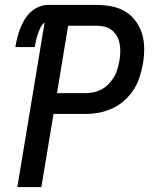

<svg xmlns="http://www.w3.org/2000/svg" viewBox="-20 -755 640 775"><path d="M50 0 160 -664Q149 -656 143 -643Q137 -630 132.5 -617Q128 -604 125.5 -591Q123 -578 120 -565H42Q45 -584 49.5 -602Q54 -620 61 -638.5Q68 -657 78 -674Q88 -691 102.5 -705Q117 -719 135.5 -727Q154 -735 172 -735H372Q402 -735 432 -729Q462 -723 486.5 -708Q511 -693 528 -669.5Q545 -646 553.5 -618Q562 -590 562 -559Q562 -528 557 -498Q552 -471 543.5 -444Q535 -417 519 -392.5Q503 -368 481 -348.5Q459 -329 432.5 -317Q406 -305 378.5 -300Q351 -295 324 -295H196L147 0ZM210 -379H324Q341 -379 358 -382.5Q375 -386 390.5 -394.5Q406 -403 419 -416.5Q432 -430 441 -445.5Q450 -461 454.5 -477.5Q459 -494 462 -511Q465 -527 465.5 -544.5Q466 -562 463 -578Q460 -594 452.5 -608Q445 -622 433 -632Q421 -642 405 -646.5Q389 -651 372 -651H255Z"/></svg>

Font: Iosevka Curly MdExObl
Style: Regular
Weight: 500
Width: 7
Italic angle: -9°
Monospace: yes
Designer: Belleve Invis
Foundry: Belleve Invis
Version: Version 11.1.0; ttfautohint (v1.8.3)